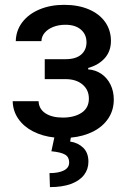

<svg xmlns="http://www.w3.org/2000/svg" viewBox="-20 -557 519 790"><path d="M238.3 -73.2Q285.6 -73.2 315.7 -93Q345.7 -112.8 345.7 -151.4Q345.7 -187.5 319.3 -209.5Q293 -231.4 250 -231.4H164.1V-313.5H250Q292 -313.5 314 -332.5Q335.9 -351.6 335.9 -382.8Q335.9 -415.5 312.7 -435.3Q289.6 -455.1 249 -455.1Q221.7 -455.1 199.2 -446.3Q176.8 -437.5 163.8 -422.1Q150.9 -406.7 150.4 -387.7H44.9Q45.9 -431.6 71.8 -465.6Q97.7 -499.5 142.6 -518.3Q187.5 -537.1 244.1 -537.1Q302.2 -537.1 345.9 -518.3Q389.6 -499.5 413.1 -465.8Q436.5 -432.1 436.5 -388.7Q436.5 -346.7 411.4 -318.1Q386.2 -289.6 342.8 -277.3V-271.5Q373 -269.5 397.2 -252.9Q421.4 -236.3 434.8 -208.7Q448.2 -181.2 448.2 -147.5Q448.2 -104 426 -70.3Q403.8 -36.6 363.8 -16.1Q323.7 4.4 271.5 9.3L268.6 25.4Q301.3 30.3 322.5 51Q343.8 71.8 343.8 108.4Q343.8 139.6 325.4 163.3Q307.1 187 271.5 200Q235.8 212.9 185.5 212.9L183.6 155.3Q221.2 155.3 242.9 144.3Q264.6 133.3 264.6 111.3Q264.6 89.4 248 79.3Q231.4 69.3 191.4 65.4L203.6 8.8Q154.3 3.4 116 -16.4Q77.6 -36.1 55.4 -68.1Q33.2 -100.1 32.2 -140.6H138.7Q140.1 -108.4 167 -90.8Q193.8 -73.2 238.3 -73.2Z"/></svg>

Font: Pretendard GOV Medium
Style: Regular
Weight: 500
Designer: Base glyphs from Inter by Rasmus Andersson; Hangeul glyphs from Noto Sans CJK(Source Han Sans) by Jang Soo-young and Kan
Foundry: Kil Hyung-jin
Version: Version 1.309